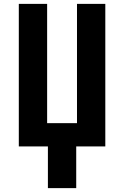

<svg xmlns="http://www.w3.org/2000/svg" viewBox="-20 -755 640 990"><path d="M227 215V0H77V-735H223V-120H377V-735H523V0H373V215Z"/></svg>

Font: Iosevka Custom Heavy Extended
Style: Regular
Weight: 900
Width: 7
Monospace: yes
Designer: Belleve Invis
Foundry: Belleve Invis
Version: Version 11.2.4; ttfautohint (v1.8.4)